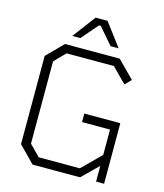

<svg xmlns="http://www.w3.org/2000/svg" viewBox="-133 -1033 969 1133"><g transform="rotate(15 351.0 -467.0)"><path d="M204 -794 309 -934H382L487 -794H438L351 -895H340L253 -794ZM174 0 77 -99V-638L175 -737H509L611 -634L575 -597L487 -686H198L133 -620V-117L198 -51H449L562 -163V-318H391V-370H611V0H562V-96L464 0Z"/></g></svg>

Font: Tomorrow Light
Style: Regular
Weight: 300
Designer: Tony de Marco, Monica Rizzolli
Foundry: Just in Type
Version: Version 2.002